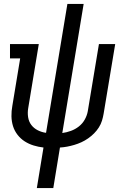

<svg xmlns="http://www.w3.org/2000/svg" viewBox="-20 -755 640 980"><path d="M168 205 202 -2Q176 -5 151.5 -12.5Q127 -20 106 -33.5Q85 -47 69.5 -67Q54 -87 46.5 -111Q39 -135 38.5 -161.5Q38 -188 43 -215L83 -457H31V-530H178L124 -203Q120 -180 123.5 -157Q127 -134 140 -117Q153 -100 173 -90Q193 -80 215 -77L324 -735H407L298 -76Q320 -79 342 -87Q364 -95 382.5 -109.5Q401 -124 412.5 -144.5Q424 -165 428 -187L485 -530H568L509 -175Q506 -157 500.5 -139Q495 -121 484.5 -104.5Q474 -88 460 -74Q446 -60 429.5 -48.5Q413 -37 395.5 -29Q378 -21 359.5 -15.5Q341 -10 322.5 -6.5Q304 -3 286 -2L252 205Z"/></svg>

Font: Iosevka Curly Slab Extended
Style: Italic
Weight: 400
Width: 7
Italic angle: -9°
Monospace: yes
Designer: Belleve Invis
Foundry: Belleve Invis
Version: Version 11.1.0; ttfautohint (v1.8.3)